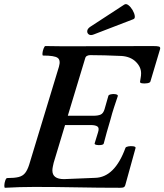

<svg xmlns="http://www.w3.org/2000/svg" viewBox="-29 -885 778 909"><path d="M-5 4Q-9 4 -8.5 -7.5Q-8 -19 -4 -30.5Q0 -42 5 -42Q40 -42 59.5 -47Q79 -52 90 -66Q101 -80 109 -105L250 -569Q259 -600 244 -611Q229 -622 175 -622Q171 -622 172 -633Q173 -644 177.5 -655.5Q182 -667 186 -667Q223 -666 261 -666Q299 -666 337 -666Q425 -666 514.5 -666.5Q604 -667 694 -667Q717 -667 724 -664.5Q731 -662 729 -653L683 -499Q681 -493 668.5 -491Q656 -489 644.5 -490.5Q633 -492 634 -498Q635 -507 637 -517Q639 -527 639 -538Q639 -568 614 -592.5Q589 -617 547 -620Q506 -622 466.5 -623Q427 -624 398 -624Q390 -624 383 -620.5Q376 -617 374 -608L292 -337H413Q435 -337 447.5 -342.5Q460 -348 466 -368L484 -431Q485 -436 496 -438.5Q507 -441 518 -439Q529 -437 529 -431Q520 -404 511 -377Q502 -350 494 -319Q484 -286 476.5 -259Q469 -232 462 -205Q460 -200 449 -198.5Q438 -197 428 -199Q418 -201 419 -206L435 -258Q442 -279 432.5 -286Q423 -293 400 -293H279L225 -114Q223 -105 221 -95.5Q219 -86 219 -78Q219 -37 274 -37L421 -43Q514 -45 565 -185Q567 -190 578.5 -192Q590 -194 601.5 -192.5Q613 -191 613 -185L564 -8Q562 -1 557 1.5Q552 4 540 4Q436 4 335.5 2Q235 0 134 0Q99 0 64 1Q29 2 -5 4ZM415 -722Q400 -716 391.5 -722Q383 -728 384 -738.5Q385 -749 398 -758L559 -863Q568 -869 579 -860.5Q590 -852 598.5 -837.5Q607 -823 609 -810Q611 -797 602 -794Z"/></svg>

Font: Junicode SmExp
Style: Bold Italic
Weight: 700
Width: 6
Italic angle: -11°
Designer: Peter S. Baker
Version: Version 2.205; ttfautohint (v1.8.4)